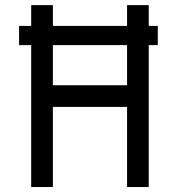

<svg xmlns="http://www.w3.org/2000/svg" viewBox="-20 -735 703 757"><path d="M55.2 -557.1V-632.8H103V-714.8H188.5V-632.8H481V-714.8H566.4V-632.8H602.1V-557.1H566.4V2.4H481V-313.5H188.5V2.4H103V-557.1ZM481 -398.9V-557.1H188.5V-398.9Z"/></svg>

Font: Proletarsk
Style: Regular
Weight: 400
Designer: Peter Wiegel, original typeface by Carl Albert Fahrenwaldt 1901
Foundry: Peter Wiegel
Version: Version 1.000 2010 initial release